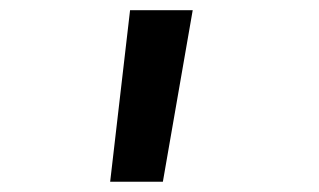

<svg xmlns="http://www.w3.org/2000/svg" viewBox="-20 -144 626 377"><path d="M196.3 212.9 235.4 -124H358.4L299.8 212.9Z"/></svg>

Font: Cascadia Code Medium
Style: Regular
Weight: 500
Monospace: yes
Designer: Aaron Bell
Foundry: Saja Typeworks
Version: Version 2407.024